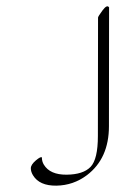

<svg xmlns="http://www.w3.org/2000/svg" viewBox="-20 -550 367 611"><path d="M292 -494.1Q292 -497.6 306.4 -517.1Q320.8 -536.6 327.1 -526.4Q327.6 -525.9 327.1 -525.4L326.7 -148.4Q326.7 -45.9 256.8 7.3Q213.4 40 159.4 40.8Q105.5 41.5 85 7.8Q78.1 -3.4 78.1 -14.6Q78.1 -25.9 94.2 -39.6Q110.4 -53.2 113.3 -48.8Q113.3 -36.1 119.6 -25.9Q139.2 6.3 191.9 5.9Q244.6 5.4 268.1 -18.8Q291.5 -43 291.5 -117.2Z"/></svg>

Font: ML-NILA05
Style: Regular
Weight: 400
Designer: CLT@C-DIT
Version: Version ML-NILA05 1.0